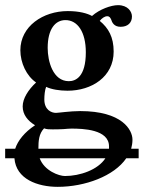

<svg xmlns="http://www.w3.org/2000/svg" viewBox="-21 -487 558 745"><path d="M447 -383C475 -383 491 -399 491 -423C491 -442 475 -467 437 -467C410 -467 365 -451 336 -425C318 -435 287 -444 242 -444C146 -444 58 -385 58 -292C58 -243 82 -192 119 -167C89 -139 67 -105 67 -74C67 -42 87 -18 115 -1C74 26 48 59 38 90H-1V127H35C41 208 125 238 203 238C309 238 422 196 469 127H517V90H488C491 79 493 67 493 55C493 17 453 -56 290 -56C252 -56 205 -49 196 -49C178 -49 151 -61 151 -101C151 -117 153 -138 158 -150C179 -140 210 -135 241 -135C335 -135 420 -189 420 -287C420 -343 400 -378 366 -406C374 -416 385 -424 395 -424C404 -424 407 -418 410 -412C414 -399 422 -383 447 -383ZM312 -284C312 -188 272 -172 246 -172C184 -172 164 -250 164 -301C164 -375 194 -409 233 -409C280 -409 312 -363 312 -284ZM183 15C194 15 210 15 225 14C238 13 247 12 256 12C301 12 402 15 402 81C402 84 402 87 402 90H128C128 59 130 32 150 11C160 15 171 15 183 15ZM388 127C359 172 289 196 231 196C208 196 151 176 133 127Z"/></svg>

Font: Libertinus Serif Semibold
Style: Regular
Weight: 600
Designer: Philipp H. Poll, Khaled Hosny
Foundry: Caleb Maclennan
Version: Version 7.050;RELEASE